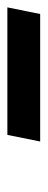

<svg xmlns="http://www.w3.org/2000/svg" viewBox="176 -928 129 521"><g transform="rotate(-90 240.5 -667.5)"><path d="M117 -623 135 -712H481L463 -623Z"/></g></svg>

Font: REM Medium
Style: Italic
Weight: 500
Italic angle: -11°
Designer: Octavio Pardo
Foundry: Ashler Design
Version: Version 1.005;gftools[0.9.28]